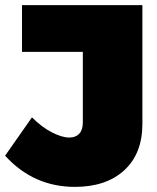

<svg xmlns="http://www.w3.org/2000/svg" viewBox="-28 -721 616 751"><path d="M265 10Q103 10 -8 -112L97 -262Q136 -223 175.5 -203Q215 -183 243 -183Q268 -183 282 -198Q296 -213 296 -242V-518H58V-701H529V-237Q529 -120 458 -55Q387 10 265 10Z"/></svg>

Font: Argentum Sans Black
Style: Regular
Weight: 900
Designer: Julieta Ulanovsky (Modified by Cristiano Sobral)
Foundry: Julieta Ulanovsky
Version: Version 1.000; ttfautohint (v1.5.65-e2d9)